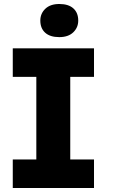

<svg xmlns="http://www.w3.org/2000/svg" viewBox="-20 -942 595 962"><path d="M44 0V-143H162V-557H44V-700H451V-557H332V-143H451V0ZM182 -839Q182 -874 207 -898Q232 -922 277 -922Q323 -922 347.5 -900Q372 -878 372 -839Q372 -804 347 -780Q322 -756 277 -756Q231 -756 206.5 -778Q182 -800 182 -839Z"/></svg>

Font: Our Lexend
Style: Bold
Weight: 700
Designer: Bonnie Shaver-Troup, Thomas Jockin
Foundry: Lexend
Version: Version 1.007